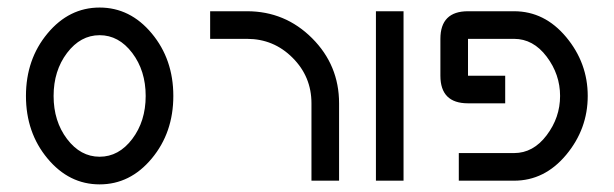

<svg xmlns="http://www.w3.org/2000/svg" viewBox="-20 -479 1627 509"><path d="M244.1 9.8Q163.1 9.8 106 -58.8Q48.8 -127.4 48.8 -224.6Q48.8 -321.8 106 -390.4Q163.1 -459 244.1 -459Q325.2 -459 382.3 -390.4Q439.5 -321.8 439.5 -224.6Q439.5 -127.4 382.3 -58.8Q325.2 9.8 244.1 9.8ZM244.1 -63.5Q294.9 -63.5 330.6 -110.6Q366.2 -157.7 366.2 -224.6Q366.2 -291.5 330.6 -338.6Q294.9 -385.7 244.1 -385.7Q193.4 -385.7 157.7 -338.6Q122.1 -291.5 122.1 -224.6Q122.1 -157.7 157.7 -110.6Q193.4 -63.5 244.1 -63.5Z M878.9 -205.1V0H805.7V-205.1Q805.7 -275.9 755.6 -325.9Q705.6 -376 634.8 -376H537.1V-449.2H634.8Q735.8 -449.2 807.4 -377.7Q878.9 -306.2 878.9 -205.1Z M1049.8 0H976.6V-449.2H1049.8Z M1220.7 -449.2H1342.8Q1423.8 -449.2 1481 -380.6Q1538.1 -312 1538.1 -224.6Q1538.1 -137.2 1481 -68.6Q1423.8 0 1342.8 0H1196.3V-73.2H1342.8Q1393.6 -73.2 1429.2 -120.4Q1464.8 -167.5 1464.8 -224.6Q1464.8 -281.7 1429.2 -328.9Q1393.6 -376 1342.8 -376H1220.7V-278.3H1319.3V-205.1H1220.7Q1147.5 -205.1 1147.5 -278.3V-376Q1147.5 -449.2 1220.7 -449.2Z"/></svg>

Font: Catrinity
Style: Regular
Weight: 400
Designer: Alexander Lange
Foundry: High-Logic / Made with FontCreator
Version: Version 2.090;May 20, 2024;FontCreator 15.0.0.2974 64-bit